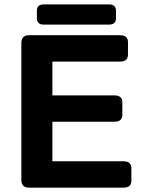

<svg xmlns="http://www.w3.org/2000/svg" viewBox="-20 -862 665 882"><path d="M181.2 -749Q149.4 -749 149.4 -778.3V-812.5Q149.4 -841.8 181.2 -841.8H481Q512.7 -841.8 512.7 -812.5V-778.3Q512.7 -749 481 -749ZM112.3 0Q78.1 0 78.1 -36.6V-663.6Q78.1 -700.2 112.3 -700.2H531.2Q567.9 -700.2 567.9 -668.5V-610.8Q567.9 -579.1 531.2 -579.1H220.7V-423.8H505.4Q542 -423.8 542 -392.1V-334.5Q542 -302.7 505.4 -302.7H220.7V-121.1H546.9Q583.5 -121.1 583.5 -89.4V-31.7Q583.5 0 546.9 0Z"/></svg>

Font: Istok Web
Style: Bold
Weight: 700
Designer: Andrey V. Panov
Foundry: Andrey V. Panov
Version: Version 1.0.2g